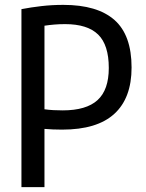

<svg xmlns="http://www.w3.org/2000/svg" viewBox="-20 -768 598 788"><path d="M68 0V-730.5Q107 -738 150.2 -743Q193.5 -748 240 -748Q379.5 -748 449.8 -686Q520 -624 520 -491Q520 -365.5 449.2 -300.8Q378.5 -236 235 -236Q195.5 -236 162.5 -239V0ZM237.5 -315Q334 -315 380.2 -357Q426.5 -399 426.5 -489Q426.5 -583.5 382.8 -626.2Q339 -669 247 -669Q223.5 -669 203 -667.2Q182.5 -665.5 162.5 -662.5V-319.5Q180.5 -317 199 -316Q217.5 -315 237.5 -315Z"/></svg>

Font: Encode Sans Condensed Medium
Style: Regular
Weight: 500
Width: 3
Designer: Multiple Designers
Foundry: Impallari Type
Version: Version 3.000; ttfautohint (v1.8.3) -l 8 -r 50 -G 200 -x 14 